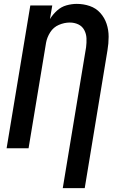

<svg xmlns="http://www.w3.org/2000/svg" viewBox="-20 -763 616 988"><path d="M303 205H416L533 -504Q539 -539 539 -574Q539 -609 528.5 -640.5Q518 -672 496 -696.5Q474 -721 442 -732Q410 -743 375 -743Q349 -743 322 -735.5Q295 -728 273.5 -708.5Q252 -689 237 -665L249 -735H136L14 0H127L217 -543Q222 -571 238.5 -597Q255 -623 283 -635Q311 -647 339 -647Q363 -647 383 -637.5Q403 -628 413.5 -608.5Q424 -589 425 -566Q426 -543 423 -520Z"/></svg>

Font: Iosevka Sparkle SmBdObl
Style: Regular
Weight: 600
Italic angle: -9°
Designer: Belleve Invis
Foundry: Belleve Invis
Version: Version 4.5.0; ttfautohint (v1.8.3)